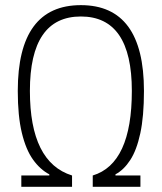

<svg xmlns="http://www.w3.org/2000/svg" viewBox="-20 -723 626 743"><path d="M62.5 0V-43.9H170.9V-48.3Q135.3 -66.9 107.7 -105.5Q80.1 -144 64.5 -209Q48.8 -273.9 48.8 -371.1Q48.8 -703.1 293 -703.1Q537.1 -703.1 537.1 -371.1Q537.1 -272.5 522.9 -207Q508.8 -141.6 483.9 -103.5Q459 -65.4 426.8 -48.3V-43.9H523.4V0H338.9V-43.9Q490.2 -89.4 490.2 -371.1Q490.2 -659.2 293 -659.2Q95.7 -659.2 95.7 -371.1Q95.7 -94.7 258.8 -43.9V0Z"/></svg>

Font: Cascadia Code ExtraLight
Style: Regular
Weight: 200
Monospace: yes
Designer: Aaron Bell
Foundry: Saja Typeworks
Version: Version 2407.024; ttfautohint (v1.8.4)